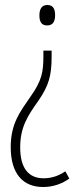

<svg xmlns="http://www.w3.org/2000/svg" viewBox="-20 -551 314 770"><path d="M201 -490C201 -515 193 -531 170 -531C149 -531 138 -517 138 -489C138 -462 148 -449 169 -449C193 -449 201 -466 201 -490ZM187 -324V-348H154V-327C154 -262 148 -228 102 -163C60 -102 23 -55 23 39C23 148 74 199 153 199C194 199 231 185 258 165L242 136C216 154 187 164 155 164C95 164 61 124 61 40C61 -39 89 -84 134 -147C175 -207 187 -246 187 -324Z"/></svg>

Font: Noto Sans Thai Looped ExtraCondensed ExtraLight
Style: Regular
Weight: 200
Width: 2
Designer: Sasikarn Vongin, Ben Mitchell
Foundry: The Fontpad Ltd
Version: Version 1.001